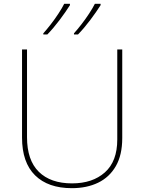

<svg xmlns="http://www.w3.org/2000/svg" viewBox="-20 -972 752 1002"><path d="M618 -252Q618 -163 584.5 -105Q551 -47 492 -18.5Q433 10 355 10Q231 10 163 -57Q95 -124 95 -254V-714H121V-256Q121 -136 182.5 -75.5Q244 -15 356 -15Q463 -15 527.5 -72.5Q592 -130 592 -244V-714H618ZM505 -945Q483 -910 451 -867.5Q419 -825 387 -792H366V-798Q384 -818 405 -845Q426 -872 445 -901Q464 -930 475 -952H505ZM345 -945Q323 -910 291 -867.5Q259 -825 227 -792H206V-798Q224 -818 245 -845Q266 -872 285 -901Q304 -930 315 -952H345Z"/></svg>

Font: Noto Sans Kannada Thin
Style: Regular
Weight: 100
Designer: Jelle Bosma - Monotype Design Team
Foundry: Monotype Imaging Inc.
Version: Version 2.005; ttfautohint (v1.8.4.7-5d5b)